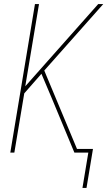

<svg xmlns="http://www.w3.org/2000/svg" viewBox="-20 -755 540 950"><path d="M388 175 417 0H348L237 -267L185 -390L100 -293L51 0H31L153 -735H173L105 -328L466 -735H491L199 -406L361 -18H440L408 175Z"/></svg>

Font: Iosevka SS04 Thin Oblique
Style: Regular
Weight: 100
Italic angle: -9°
Monospace: yes
Designer: Belleve Invis
Foundry: Belleve Invis
Version: Version 19.0.0; ttfautohint (v1.8.4)